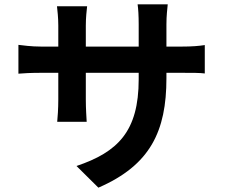

<svg xmlns="http://www.w3.org/2000/svg" viewBox="-20 -814 1040 886"><path d="M748 -599V-702C748 -741 752 -773 754 -794H615C618 -774 620 -741 620 -702V-599H376V-696C376 -734 380 -766 382 -785H243C245 -766 249 -733 249 -696V-599H171C123 -599 83 -605 65 -607V-474C87 -476 123 -478 171 -478H249V-355C249 -312 246 -272 244 -252H380C379 -272 376 -312 376 -355V-478H620V-448C620 -207 523 -112 333 -48L434 52C674 -52 748 -209 748 -453V-478H817C868 -478 903 -478 925 -475V-606C898 -602 868 -599 816 -599Z"/></svg>

Font: Noto Sans Japanese Bold
Style: Bold
Weight: 700
Designer: Ryoko NISHIZUKA (kana & ideographs); Paul D. Hunt (Latin, Greek & Cyrillic); Wenlong ZHANG (bopomofo); Sandoll Communica
Foundry: Adobe Systems Incorporated
Version: Version 1.000;PS 1;hotconv 1.0.78;makeotf.lib2.5.61930